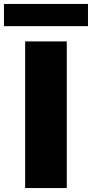

<svg xmlns="http://www.w3.org/2000/svg" viewBox="-56 -949 464 969"><path d="M71 0V-740H281V0ZM-36 -817V-929H388V-817Z"/></svg>

Font: Encode Sans Expanded Expanded ExtraBold
Style: Regular
Weight: 800
Width: 7
Designer: Multiple Designers
Foundry: Impallari Type
Version: Version 3.000; ttfautohint (v1.8.3) -l 8 -r 50 -G 200 -x 14 